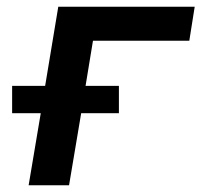

<svg xmlns="http://www.w3.org/2000/svg" viewBox="-20 -550 640 570"><path d="M65 0 101 -214H16V-295H114L153 -530H558L542 -429H256L234 -295H333V-214H221L185 0Z"/></svg>

Font: Iosevka Curly Extended Oblique
Style: Bold
Weight: 700
Width: 7
Italic angle: -9°
Monospace: yes
Designer: Belleve Invis
Foundry: Belleve Invis
Version: Version 11.1.0; ttfautohint (v1.8.3)